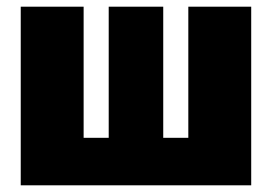

<svg xmlns="http://www.w3.org/2000/svg" viewBox="-20 -554 813 574"><path d="M731 -534H543V-142H468V-534H305V-142H230V-534H42V0H731Z"/></svg>

Font: Fira Sans Heavy
Style: Regular
Weight: 900
Designer: bBox Type GmbH & Carrois Corporate GbR & Edenspiekermann AG
Foundry: bBox Type GmbH & Carrois Corporate GbR & Edenspiekermann AG
Version: Version 4.300;PS 004.300;hotconv 1.0.88;makeotf.lib2.5.64775